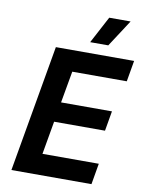

<svg xmlns="http://www.w3.org/2000/svg" viewBox="-97 -976 789 1044"><g transform="rotate(10 297.0 -454.0)"><path d="M40 0H482L502 -116H191L223 -299H504L523 -409H242L273 -584H574L594 -700H162ZM538 -908H420L341 -759H441Z"/></g></svg>

Font: Fixel Display 20240404 SemiBold
Style: Italic
Weight: 600
Italic angle: -10°
Designer: AlfaBravo + MacPaw
Foundry: Kyrylo Tkachov, Marchela Mozhyna, Serhii Makarenko, Maria Weinstein, Zakhar Kryvoshyya
Version: Version 1.211;Glyphs 3.2 (3225)